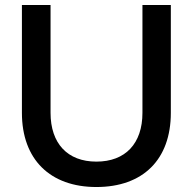

<svg xmlns="http://www.w3.org/2000/svg" viewBox="-20 -735 774 771"><path d="M367 16C554 16 666 -94 666 -282V-715H552V-282C552 -159 484 -86 367 -86C251 -86 183 -159 183 -282V-715H68V-282C68 -94 182 16 367 16Z"/></svg>

Font: LaHaus Display SemiBold
Style: Regular
Weight: 600
Designer: We are Make, BastardaType, Dalton Maag Ltd
Foundry: BastardaType, Dalton Maag Ltd
Version: Version 3.100;Glyphs 3.3 (3331)